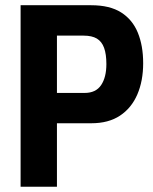

<svg xmlns="http://www.w3.org/2000/svg" viewBox="-20 -707 578 727"><path d="M58 0V-687.2H325.2Q395.7 -687.2 438.7 -659.9Q481.7 -632.6 501.9 -583.2Q522.1 -533.8 522.1 -467.7Q522.1 -400.7 500 -349.4Q477.9 -298.1 434.5 -269.2Q391.1 -240.3 325.8 -240.3H195.6V0ZM195.6 -355.1H300.4Q343 -355.1 362.9 -384.8Q382.8 -414.4 382.8 -464.5Q382.8 -502 374.1 -525.9Q365.4 -549.8 346.7 -561Q328 -572.1 296.7 -572.1H195.6Z"/></svg>

Font: Archivo SemiBold Condensed
Style: Regular
Weight: 600
Width: 3
Version: Version 2.001